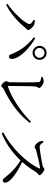

<svg xmlns="http://www.w3.org/2000/svg" viewBox="1110 -1870 751 3010"><g transform="rotate(90 1485.0 -365.5)"><path d="M699 -611C699 -550 748 -501 809 -501C870 -501 919 -550 919 -611C919 -672 870 -721 809 -721C748 -721 699 -672 699 -611ZM732 -611C732 -654 766 -688 809 -688C852 -688 886 -654 886 -611C886 -568 852 -534 809 -534C766 -534 732 -568 732 -611ZM290 -518C316 -504 358 -479 358 -456C358 -386 168 -194 40 -106L54 -86C189 -154 320 -267 411 -381C430 -403 451 -412 451 -431C451 -461 398 -519 356 -530C336 -536 312 -536 297 -536ZM868 -130C891 -131 908 -152 904 -189C890 -310 722 -465 580 -542L564 -522C683 -428 765 -324 821 -190C837 -150 843 -130 868 -130Z M1187 -658 1188 -639C1257 -628 1267 -614 1268 -597C1274 -522 1272 -212 1270 -151C1269 -114 1253 -101 1253 -87C1253 -65 1301 -10 1325 -10C1346 -10 1348 -34 1379 -49C1592 -151 1783 -292 1906 -457L1887 -476C1751 -332 1519 -173 1338 -115C1330 -113 1328 -116 1328 -124C1328 -216 1331 -490 1336 -545C1339 -577 1360 -589 1360 -606C1360 -630 1296 -676 1255 -676C1237 -676 1211 -667 1187 -658Z M2189 -663C2191 -635 2197 -614 2203 -602C2215 -576 2255 -533 2284 -533C2308 -533 2312 -551 2343 -559C2398 -573 2537 -607 2608 -618C2619 -619 2625 -617 2620 -604C2527 -399 2291 -164 2056 -42L2071 -17C2261 -93 2403 -215 2495 -312C2585 -259 2649 -200 2716 -125C2769 -65 2783 -33 2810 -33C2833 -33 2844 -50 2844 -70C2844 -153 2680 -264 2519 -337C2592 -418 2651 -510 2685 -564C2698 -584 2728 -592 2728 -612C2728 -634 2663 -686 2633 -686C2619 -686 2607 -667 2586 -661C2531 -647 2334 -612 2279 -612C2246 -612 2227 -648 2210 -672Z"/></g></svg>

Font: Harano Aji Mincho KR
Style: Regular
Weight: 400
Foundry: Masamichi Hosoda
Version: HaranoAjiMinchoKR-Regular version 20230610;ttx 4.39.4